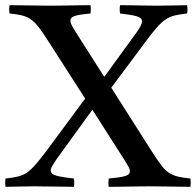

<svg xmlns="http://www.w3.org/2000/svg" viewBox="-40 -721 757 742"><path d="M380 1Q378 -14 380 -31Q424 -35 443 -40.5Q462 -46 462 -59Q462 -67 456.5 -77Q451 -87 442 -101L317 -297L178 -105Q168 -90 162 -80Q156 -70 156 -62Q156 -48 178 -42Q200 -36 246 -31Q248 -14 246 1Q235 1 214.5 0.5Q194 0 170 0Q146 0 126 -0.5Q106 -1 95 -1Q63 -1 33.5 0Q4 1 -19 1Q-21 -15 -19 -31Q10 -34 30 -39Q50 -44 66 -55.5Q82 -67 99.5 -87.5Q117 -108 142 -141L289 -340L144 -566Q123 -599 108 -618Q93 -637 78 -647Q63 -657 44.5 -661.5Q26 -666 -3 -669Q-6 -685 -3 -701Q33 -701 72.5 -700Q112 -699 149 -699Q171 -699 200.5 -699.5Q230 -700 259.5 -700.5Q289 -701 310 -701Q312 -686 310 -669Q267 -665 249.5 -659.5Q232 -654 232 -641Q232 -634 237 -624Q242 -614 252 -598L363 -424L488 -596Q509 -626 509 -638Q509 -652 488.5 -658Q468 -664 424 -669Q421 -686 424 -701Q438 -701 467.5 -700.5Q497 -700 526.5 -699.5Q556 -699 570 -699Q602 -699 634 -700Q666 -701 683 -701Q686 -685 683 -669Q654 -666 634.5 -661Q615 -656 599 -645Q583 -634 565 -613.5Q547 -593 522 -559L390 -382L548 -134Q569 -101 584 -81.5Q599 -62 614 -52.5Q629 -43 648 -38.5Q667 -34 696 -31Q698 -15 696 1Q659 1 621 0Q583 -1 545 -1Q524 -1 493.5 -0.5Q463 0 432.5 0.5Q402 1 380 1Z"/></svg>

Font: Tiro Kannada
Style: Regular
Weight: 400
Designer: Kannada: John Hudson & Fiona Ross. Latin: John Hudson.
Foundry: Tiro Typeworks Ltd.
Version: Version 1.52